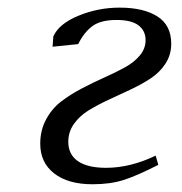

<svg xmlns="http://www.w3.org/2000/svg" viewBox="-20 -474 476 501"><path d="M85 -99.1Q85 -133.8 100.1 -162.1Q115.2 -190.4 139.4 -209Q163.6 -227.5 192.9 -242.9Q222.2 -258.3 251.7 -271.5Q281.2 -284.7 305.4 -297.9Q329.6 -311 344.7 -329.1Q359.9 -347.2 359.9 -369.1Q359.9 -393.6 341.6 -407.7Q323.2 -421.9 284.2 -421.9Q241.7 -421.9 220 -405Q198.2 -388.2 184.1 -358.9L117.2 -352.1L119.1 -378.9Q133.8 -412.1 185.1 -433.1Q236.3 -454.1 292 -454.1Q354.5 -454.1 390.6 -431.2Q426.8 -408.2 426.8 -359.9Q426.8 -331.1 411.9 -308.1Q397 -285.2 373.3 -269.5Q349.6 -253.9 321 -240.5Q292.5 -227.1 263.9 -213.9Q235.4 -200.7 211.7 -186.3Q188 -171.9 173.1 -150.9Q158.2 -129.9 158.2 -104Q158.2 -70.8 183.3 -53.5Q208.5 -36.1 256.8 -36.1Q319.8 -36.1 386.2 -67.9L393.1 -43.9Q336.9 -15.1 302.2 -4.2Q267.6 6.8 221.2 6.8Q157.7 6.8 121.3 -21.5Q85 -49.8 85 -99.1Z"/></svg>

Font: Dehuti Alt
Style: Italic
Weight: 400
Version: Version 1.2